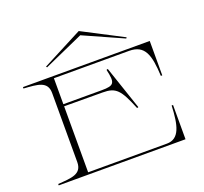

<svg xmlns="http://www.w3.org/2000/svg" viewBox="-152 -1105 1368 1285"><g transform="rotate(-20 532.5 -462.5)"><path d="M804 -685C917 -685 940 -605 947 -455H957V-700H54V-690C150 -683 224 -682 224 -596V-104C224 -18 150 -17 54 -10V0H957V-244H947C941 -106 921 -15 830 -15H269V-485L542 -484C638 -484 664 -453 724 -307L734 -310L629 -620L619 -617C642 -517 633 -500 542 -500H269V-685ZM820 -776 533 -925 246 -776 251 -769 533 -895 815 -769Z"/></g></svg>

Font: Sprat Extended Thin
Style: Regular
Weight: 100
Width: 9
Designer: Ethan Nakache
Foundry: Collletttivo
Version: Version 2.000;Glyphs 3.2 (3217)